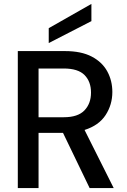

<svg xmlns="http://www.w3.org/2000/svg" viewBox="-20 -961 648 981"><path d="M71 0V-700H312Q395 -700 448.5 -672Q502 -644 528 -596.5Q554 -549 554 -491Q554 -426 519.5 -373Q485 -320 412 -297L561 0H438L302 -282H177V0ZM177 -362H306Q378 -362 411.5 -397Q445 -432 445 -488Q445 -544 412 -577.5Q379 -611 305 -611H177ZM229 -741V-817L447 -941V-853Z"/></svg>

Font: Ultramarine Medium
Style: Regular
Weight: 500
Designer: Colophon Foundry, Jonny Pinhorn
Foundry: Colophon Foundry
Version: Version 1.200; ttfautohint (v1.8.3)